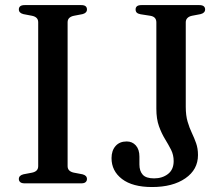

<svg xmlns="http://www.w3.org/2000/svg" viewBox="-20 -720 877 754"><path d="M245.5 -67.5Q245.5 -57 251.8 -50.8Q258 -44.5 270 -42L304 -35.5Q321.5 -31 321.5 -17Q321.5 -9.5 316.2 -4.8Q311 0 299 0H77Q65 0 59.5 -4.8Q54 -9.5 54 -17Q54 -31 72 -35.5L106 -42Q118 -44.5 124 -50.8Q130 -57 130 -67.5V-632.5Q130 -643 124 -649.2Q118 -655.5 106 -658L72 -664.5Q54 -669 54 -683Q54 -691 59.5 -695.5Q65 -700 77 -700H299Q311 -700 316.2 -695.5Q321.5 -691 321.5 -683Q321.5 -669 304 -664.5L270 -658Q258 -655.5 251.8 -649.2Q245.5 -643 245.5 -632.5ZM757.5 -111Q757.5 -54 708 -19.8Q658.5 14.5 577 14.5Q500.5 14.5 459.2 -17Q418 -48.5 418 -99Q418 -128.5 433.8 -146.5Q449.5 -164.5 477.5 -164.5Q499.5 -164.5 513.5 -148.8Q527.5 -133 527.5 -105V-74Q527.5 -48.5 540.5 -34Q553.5 -19.5 585 -19.5Q617.5 -19.5 639.8 -36.8Q662 -54 662 -87.5Q662 -111.5 651.8 -131.8Q641.5 -152 628 -174Q614.5 -196 604.2 -224.5Q594 -253 594 -293V-632Q594 -643 588.2 -649.5Q582.5 -656 570.5 -658L532 -664Q521.5 -666 517 -670.5Q512.5 -675 512.5 -683Q512.5 -691 518 -695.5Q523.5 -700 535.5 -700H762.5Q774.5 -700 780 -695.5Q785.5 -691 785.5 -683Q785.5 -669 767.5 -664.5L733.5 -658Q722 -655.5 715.8 -649Q709.5 -642.5 709.5 -632.5V-300.5Q709.5 -266.5 716.8 -242Q724 -217.5 733.5 -197.8Q743 -178 750.2 -157.5Q757.5 -137 757.5 -111Z"/></svg>

Font: Fraunces 28pt
Style: Regular
Weight: 400
Version: Version 1.000;[b76b70a41]